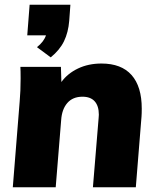

<svg xmlns="http://www.w3.org/2000/svg" viewBox="-20 -790 664 810"><path d="M277 -770 272 -702Q268 -653 250 -616Q232 -579 194 -548L136 -591Q165 -614 174 -641H95L105 -770ZM578 -332Q578 -310 577 -298L553 0H372L396 -291L397 -306Q397 -343 379.5 -362.5Q362 -382 328 -382Q287 -382 264 -355.5Q241 -329 238 -283L215 0H34L63 -362Q67 -405 67 -459Q67 -492 66 -508H237L239 -444Q265 -480 309 -501Q353 -522 408 -522Q492 -522 535 -473.5Q578 -425 578 -332Z"/></svg>

Font: Muli Black
Style: Italic
Weight: 900
Italic angle: -4.541°
Designer: Vernon Adams
Foundry: Vernon Adams
Version: Version 2.001